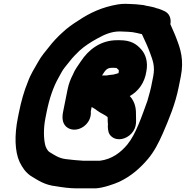

<svg xmlns="http://www.w3.org/2000/svg" viewBox="-20 -823 996 1029"><path d="M646.5 -653.5C654.2 -653.5 660.8 -653.2 667.1 -652.6L690.3 -650.6C705.9 -647.9 720.7 -644.9 735.9 -640.9C736.6 -640.7 737.9 -640.5 738.9 -640.5C740.2 -640.5 739.7 -641.4 743.2 -634.1C757.9 -602.6 771.6 -573.6 783.9 -539.9C798 -500.9 812.1 -469.1 801 -413L789.8 -357C788.2 -349.3 786.3 -341.3 784 -333L776.8 -307C774.6 -299.1 772.6 -291.9 770 -282.5C740.2 -201.1 708.9 -104.8 662.6 -48.6C627.6 -6.1 579.2 31.1 514.6 38.5H426.7C394.2 36.5 362.1 33.5 331.7 29.6C294.1 24.5 273.2 8.7 245.6 -7.9C239 -12.2 235.6 -17.1 230.9 -24.5L227 -32.9C226.2 -34.6 223.8 -39.3 222.4 -45.1C213.5 -81.6 212.7 -136.1 223.4 -190L230 -223C244.1 -293.3 265.3 -357 293.9 -406.7C304.8 -426.4 314.2 -445.5 325.5 -459.6L353.6 -494.7C368.8 -514.7 388.9 -534.9 406.6 -551.8C434 -576.5 465.4 -596.7 500.1 -615.9C536.4 -636 574.7 -654.5 621.7 -654.5C629.6 -654.5 637.8 -653.5 646.5 -653.5ZM893 -693.3C895.8 -707.8 894.8 -722.4 889.3 -735.2C878.2 -761.2 852.5 -767.4 831.1 -775.8C827.7 -777.1 822.3 -777.6 820.1 -778.6C806.9 -784.3 789.3 -787 775.5 -790.2C774.8 -790.4 773.7 -790.5 772.8 -790.5C770.2 -790.5 767.7 -790.9 765 -791.9C755.3 -795.3 743.5 -796.8 733.2 -797.5C716.3 -799 702.6 -801.4 680.4 -801.5C670.6 -802.1 659.9 -802.5 651.2 -802.5C638.4 -802.5 625.5 -801.5 611.5 -799.3C527.2 -785 461.3 -754.2 398.6 -712C370.1 -694 341.4 -674.4 315.2 -649.3C289.3 -626.3 263.1 -598.4 240.9 -569.3L212.9 -534.4C202.3 -520.8 193 -506.7 184.3 -491.2C165.8 -457.8 144.3 -426.3 129.4 -384.3C109.4 -336.6 93.1 -278.5 81.6 -221L75.4 -190C57.4 -99.9 58.4 -11.9 85.5 46C100.1 75.3 115.8 99.3 144.5 119.6C144.7 119.7 145 119.9 145.2 120C182.9 142.5 218.3 168.7 281.3 175.4C315.5 181.2 353.2 186.5 392.8 186.5H492C530.4 184.9 590.5 164.3 619.5 151.1C681.3 121.7 729.5 80.2 772.6 29.3C806.4 -10.5 830.4 -57.8 853 -109.1C886.1 -186.1 919.2 -263.9 937.8 -357L949 -413C966.6 -501.4 947.5 -560.1 926.5 -614.2C916.5 -642.3 903.4 -668.1 893 -693.3ZM526.8 -418.5C540.2 -437.8 548.6 -459.5 577.7 -459.5H591.7C594.4 -459.5 597.3 -459.4 604.5 -458.7C608.7 -454.7 613.2 -450.1 616.5 -447.5C617 -445.4 616.8 -438 615.3 -431.1C605.4 -427.7 600.2 -426.8 587.1 -423.3C575 -422 563.7 -421.2 550.2 -418.5ZM764.6 -441.4C774.2 -491.2 760 -533.2 736.8 -558.3C711.4 -587.1 681.6 -607.5 621.3 -607.5H607.3C517.9 -607.5 453.4 -555.5 413.2 -494.1C399.8 -472.8 381.9 -452.2 370.1 -422.1C358.5 -400.1 347.9 -372.8 342 -343L317.8 -222C310 -183.1 318.1 -151.6 345.6 -136.3C397.3 -107.6 473.1 -157.4 466.6 -226L471.3 -249.6C481.5 -244.5 492.9 -236.5 501.9 -229.6C519.4 -216.1 542 -208.4 556.5 -195.6C557 -193.6 557.5 -188.8 557.2 -183.2C556.4 -169.2 559.9 -157.2 558 -148C557.9 -147.2 557.8 -145.9 557.8 -145C558.9 -124.2 560.5 -104.9 578.9 -90.2C610.2 -65.2 656.8 -77.3 684.7 -107.7C717.7 -143.8 707.6 -180.7 708.7 -212.1C709.6 -252.6 697.8 -284.3 675.5 -308.1C719.7 -332.7 755.4 -377.3 764.6 -441.4Z"/></svg>

Font: Smoothie
Style: SeBdIt
Weight: 600
Foundry: Cannot Into Space Fonts
Version: Version 0.8